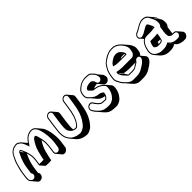

<svg xmlns="http://www.w3.org/2000/svg" viewBox="205 -1593 2794 2794"><g transform="rotate(-45 1601.5 -196.0)"><path d="M759 13 771 -71C779 -124 779 -179 772 -236C765 -292 746 -373 716 -408L656 -479C624 -517 579 -529 515 -502C480 -487 448 -457 419 -413L362 -480C353 -491 343 -501 324 -513C305 -526 283 -529 258 -524C214 -517 177 -495 150 -458C132 -430 116 -393 100 -361C88 -335 55 -218 50 -183L37 -90C30 -44 31 -17 54 9L61 16L121 87C142 110 181 107 206 84C232 59 234 23 216 0C215 -1 214 -8 216 -19L230 -112C238 -167 263 -242 288 -292L298 -313C298 -314 299 -314 299 -315C317 -259 322 -206 315 -157L302 -68V-67L363 3C365 6 384 8 421 8C461 8 481 6 481 3L485 -24C486 -33 489 -42 491 -52C499 -84 504 -106 514 -145C529 -201 554 -253 588 -302C594 -275 599 -232 596 -210L594 -166C593 -157 592 -149 591 -142L579 -58C577 -41 581 -28 591 -16L651 55C661 67 674 73 690 73C722 73 754 46 759 13ZM284 -355 246 -400C251 -404 252 -404 257 -406C258 -405 257 -405 258 -405C268 -394 278 -371 284 -355ZM632 -13C608 -13 590 -34 594 -58L606 -142C607 -150 608 -158 609 -167L611 -211C618 -264 594 -341 585 -377C581 -393 573 -404 564 -415C548 -409 532 -403 522 -390C483 -337 454 -280 438 -218C432 -194 427 -174 424 -160C418 -136 413 -118 410 -95L407 -79C396 -78 383 -78 363 -78C343 -78 327 -78 318 -79L330 -157C340 -230 325 -308 285 -392C279 -405 274 -412 267 -420H266L262 -424L252 -419C244 -415 239 -414 234 -409C230 -403 228 -396 224 -389L214 -368C188 -316 162 -241 154 -183L141 -90C140 -80 135 -71 143 -61C157 -44 156 -16 136 3C117 21 88 22 72 5L65 -2C52 -17 48 -30 49 -45C50 -58 49 -72 52 -90L65 -183C68 -201 75 -230 86 -271C97 -312 107 -341 114 -356C129 -387 144 -425 162 -451C186 -485 218 -502 258 -509C281 -513 298 -511 315 -500C333 -488 345 -477 350 -470C365 -449 378 -420 390 -384L397 -360L415 -382C418 -386 421 -389 425 -396C455 -445 487 -474 519 -488C573 -510 610 -505 637 -475C651 -460 664 -439 674 -404C695 -331 708 -236 695 -142L683 -58C679 -33 656 -13 632 -13Z M873 -456 853 -317C841 -233 837 -178 841 -152C845 -130 846 -106 855 -88C867 -65 877 -45 892 -28L952 43C968 62 986 75 1005 84C1052 105 1061 105 1104 111C1132 115 1168 103 1210 74C1222 66 1237 49 1256 24C1286 -13 1312 -61 1332 -120C1339 -139 1342 -158 1348 -178L1354 -205C1360 -235 1366 -262 1369 -286L1385 -399C1387 -415 1384 -429 1374 -441L1313 -512C1303 -524 1291 -530 1274 -530C1242 -530 1211 -502 1206 -470L1189 -357C1184 -326 1181 -302 1177 -286L1170 -260C1163 -227 1155 -201 1146 -182C1139 -167 1126 -138 1117 -126L1104 -109C1097 -100 1089 -93 1084 -86C1076 -81 1070 -79 1068 -79C1052 -79 1037 -81 1024 -87C1018 -114 1021 -167 1032 -246L1052 -385C1054 -401 1051 -415 1041 -427L980 -498C970 -510 957 -515 941 -515C909 -515 878 -488 873 -456ZM977 -456 957 -317C944 -225 940 -167 953 -139C976 -91 1014 -64 1066 -64C1077 -64 1085 -70 1094 -75C1100 -85 1107 -90 1115 -101L1128 -119C1134 -127 1140 -137 1146 -149C1163 -185 1174 -209 1185 -259L1192 -285C1196 -302 1199 -325 1204 -357L1221 -470C1224 -494 1248 -515 1272 -515C1296 -515 1313 -494 1310 -470L1293 -357C1290 -333 1285 -307 1279 -277L1273 -251C1256 -173 1221 -101 1184 -55C1165 -31 1151 -15 1142 -9C1101 19 1070 28 1048 25C1006 19 1000 20 952 -1C925 -13 900 -36 880 -72C876 -79 873 -87 868 -96C860 -112 859 -136 856 -156C852 -179 856 -234 868 -317L888 -456C891 -480 915 -500 939 -500C963 -500 980 -480 977 -456Z M1599 -72C1584 -73 1565 -84 1542 -109C1534 -117 1526 -128 1521 -136L1505 -160C1498 -172 1485 -182 1469 -184C1435 -189 1404 -164 1395 -134C1389 -113 1397 -96 1405 -81C1418 -57 1435 -34 1456 -15L1517 56C1551 96 1591 115 1634 118L1653 120C1661 121 1672 122 1686 122H1714C1749 122 1798 92 1812 76C1822 64 1831 53 1838 44C1862 12 1877 -27 1884 -74C1889 -107 1885 -131 1873 -145L1812 -216C1790 -241 1737 -279 1695 -285C1679 -287 1668 -290 1662 -291C1677 -303 1702 -310 1736 -311C1737 -309 1739 -308 1740 -307L1800 -236C1811 -223 1838 -213 1864 -224C1888 -234 1917 -266 1906 -301L1897 -335L1837 -406C1832 -425 1813 -447 1797 -462C1784 -474 1772 -490 1750 -496C1738 -500 1712 -501 1672 -501C1607 -497 1550 -469 1501 -419C1486 -404 1477 -379 1472 -345C1466 -305 1471 -282 1490 -260C1499 -249 1515 -239 1523 -228L1583 -157C1615 -120 1649 -108 1694 -101C1685 -84 1674 -75 1663 -68H1643ZM1723 -351 1699 -380C1705 -375 1719 -361 1723 -351ZM1596 -57 1640 -53H1666C1670 -56 1674 -58 1678 -61C1686 -66 1691 -73 1699 -83C1712 -101 1716 -119 1720 -143L1721 -151C1686 -179 1678 -181 1625 -189C1593 -194 1561 -210 1535 -238C1528 -245 1524 -251 1515 -258C1487 -280 1481 -302 1487 -345C1492 -377 1501 -398 1512 -409C1558 -457 1611 -486 1671 -486C1712 -486 1734 -484 1744 -481C1764 -475 1775 -461 1786 -450C1808 -430 1819 -413 1822 -400L1831 -366C1838 -339 1817 -315 1799 -308C1771 -297 1749 -314 1745 -332L1738 -356C1735 -365 1729 -373 1722 -380C1710 -391 1705 -397 1688 -397C1646 -397 1613 -391 1591 -371L1578 -359L1574 -335C1584 -327 1588 -323 1604 -305C1617 -291 1626 -281 1640 -279C1660 -277 1660 -276 1691 -271C1734 -264 1780 -229 1800 -205C1809 -195 1813 -176 1809 -145C1803 -100 1788 -63 1766 -35C1759 -26 1750 -16 1740 -4C1731 7 1685 36 1656 36H1628C1614 36 1604 36 1597 35L1577 32C1538 29 1503 10 1468 -26C1448 -47 1430 -67 1418 -90L1413 -98C1407 -108 1405 -118 1409 -131C1420 -169 1473 -183 1492 -151L1507 -127C1512 -119 1521 -109 1531 -98C1555 -73 1575 -57 1596 -57Z M2226 -134H2352C2341 -127 2331 -121 2313 -110C2283 -90 2276 -83 2230 -83H2165C2150 -83 2145 -96 2141 -106L2080 -177C2076 -186 2072 -194 2068 -201L2128 -130L2131 -144C2163 -137 2195 -134 2226 -134ZM2471 -156C2491 -173 2503 -196 2506 -224L2510 -255C2514 -284 2510 -309 2498 -330C2492 -347 2483 -363 2470 -378L2409 -449C2403 -456 2397 -462 2390 -469C2353 -508 2309 -528 2260 -528H2241C2218 -528 2198 -524 2179 -517C2147 -507 2117 -492 2090 -472C2085 -468 2080 -464 2075 -461C2053 -447 2035 -430 2020 -410C2013 -400 1978 -339 1974 -324C1968 -303 1962 -291 1958 -267L1948 -194C1945 -175 1949 -155 1960 -132C1963 -127 1968 -118 1974 -105C1984 -83 1998 -65 2010 -49L2039 -20L2099 51C2131 88 2167 107 2208 107H2279C2331 107 2377 93 2417 66C2439 51 2453 42 2459 39C2503 11 2562 -50 2523 -95ZM2321 -352 2290 -388C2303 -377 2314 -366 2321 -352ZM2331 -331V-326V-324H2238C2253 -334 2268 -338 2284 -338H2303C2312 -338 2322 -336 2331 -331ZM2097 -320C2118 -313 2147 -309 2181 -309H2344L2346 -326C2348 -339 2341 -347 2337 -356C2325 -382 2286 -424 2245 -424H2226C2207 -424 2188 -418 2170 -407C2155 -397 2146 -391 2143 -390C2138 -387 2132 -382 2128 -379C2114 -371 2103 -358 2092 -341L2082 -325ZM2168 -220C2138 -220 2107 -224 2075 -230L2058 -233L2052 -196C2057 -188 2062 -180 2066 -170C2076 -146 2094 -122 2118 -100C2129 -89 2141 -68 2163 -68H2228C2251 -68 2268 -70 2282 -76C2299 -84 2339 -110 2354 -119C2362 -124 2368 -127 2373 -137C2380 -151 2389 -159 2402 -164C2445 -181 2472 -142 2452 -106C2440 -85 2422 -64 2392 -45C2383 -40 2371 -32 2349 -17C2312 8 2270 21 2221 21H2150C2114 21 2081 4 2051 -31C2045 -38 2034 -47 2022 -60C2016 -67 2012 -73 2005 -82C1995 -95 1981 -128 1974 -141C1963 -161 1961 -179 1963 -194L1973 -267C1975 -278 1978 -287 1980 -294C1991 -324 1989 -330 2009 -364C2035 -409 2044 -425 2082 -449C2088 -453 2093 -456 2098 -460C2123 -479 2151 -493 2181 -503C2199 -508 2217 -513 2239 -513H2258C2303 -513 2343 -495 2378 -458C2400 -435 2414 -416 2424 -393C2433 -373 2439 -353 2435 -326L2430 -295C2426 -264 2413 -243 2389 -228C2380 -222 2371 -220 2360 -220Z M3168 78C3170 62 3167 48 3157 36L3096 -34C3086 -46 3073 -52 3057 -52H3032C3032 -59 3033 -69 3035 -82L3047 -167C3068 -189 3077 -214 3075 -241V-264C3075 -279 3066 -303 3062 -315L3002 -386C3000 -392 2998 -397 2995 -402L3055 -332C3052 -337 3049 -342 3047 -348C3040 -368 3023 -394 3008 -413L2947 -484C2937 -497 2921 -505 2902 -509C2841 -525 2790 -497 2739 -466L2713 -451C2702 -444 2694 -440 2691 -439L2676 -433C2660 -428 2648 -418 2638 -403C2615 -369 2631 -336 2653 -324L2683 -289C2645 -264 2618 -218 2605 -168C2602 -155 2597 -140 2595 -126C2588 -80 2594 -51 2618 -23L2679 48C2705 78 2759 104 2807 104L2855 103C2879 103 2908 94 2942 77L2890 16C2893 19 2896 23 2900 26L2961 97C2973 111 2991 120 3009 126C3035 134 3055 138 3071 138H3106C3134 138 3164 107 3168 78ZM2809 -87 2782 -86C2785 -95 2789 -105 2794 -116H2844C2843 -112 2838 -97 2836 -97C2825 -90 2816 -87 2809 -87ZM2892 -319C2892 -317 2893 -315 2893 -314C2887 -313 2882 -312 2877 -311C2882 -314 2889 -317 2892 -319ZM2725 -98C2719 -102 2716 -108 2712 -113ZM2807 -72C2819 -72 2829 -75 2844 -85C2854 -92 2853 -96 2854 -100C2859 -114 2865 -136 2867 -149L2876 -208L2859 -206C2832 -203 2816 -202 2814 -202H2725L2720 -192C2709 -169 2703 -151 2701 -136L2696 -107L2700 -103C2708 -87 2733 -71 2761 -71ZM3093 8C3090 29 3066 52 3047 52H3012C2999 52 2979 49 2954 41C2930 33 2908 14 2894 -4L2887 -13L2876 -7C2844 10 2817 17 2796 17L2748 18C2718 19 2688 9 2659 -9C2615 -37 2602 -70 2610 -126C2612 -140 2617 -154 2620 -166C2629 -204 2646 -235 2669 -259C2696 -287 2715 -291 2759 -291H2811C2846 -291 2865 -295 2893 -299L2914 -302L2908 -321C2907 -323 2906 -325 2905 -330C2902 -346 2893 -352 2888 -369C2884 -382 2874 -396 2863 -409H2857C2849 -409 2839 -407 2830 -405C2811 -393 2802 -390 2772 -372C2731 -348 2736 -348 2695 -335C2666 -326 2646 -344 2642 -363C2636 -390 2660 -412 2680 -419L2694 -425C2703 -429 2709 -431 2720 -438L2745 -454C2793 -483 2841 -508 2897 -494C2949 -482 2960 -430 2981 -394C2988 -382 2990 -372 2995 -356C3000 -340 2999 -326 3000 -309C3001 -283 2990 -263 2972 -243L2959 -153C2955 -123 2957 -116 2959 -91C2962 -58 2990 -37 3030 -37H3055C3079 -37 3096 -16 3093 8Z"/></g></svg>

Font: AppleStorm
Style: ShdXbdIta
Weight: 800
Foundry: Cannot Into Space Fonts
Version: Version 1.01